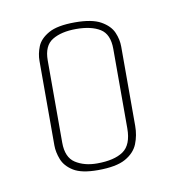

<svg xmlns="http://www.w3.org/2000/svg" viewBox="-48 -699 364 398"><g transform="rotate(-10 134.0 -500.0)"><path d="M128 -345Q94 -345 77 -355.5Q60 -366 54 -381.5Q48 -397 48 -411V-589Q48 -604 54 -619Q60 -634 78.5 -644.5Q97 -655 134 -655Q170 -655 188.5 -644.5Q207 -634 213.5 -619Q220 -604 220 -589V-422Q220 -402 213 -384.5Q206 -367 186.5 -356Q167 -345 128 -345ZM129 -359Q165 -359 184 -372Q203 -385 203 -420V-587Q203 -618 184.5 -629.5Q166 -641 134 -641Q103 -641 84 -629.5Q65 -618 65 -587V-414Q65 -383 83.5 -371Q102 -359 129 -359Z"/></g></svg>

Font: Smooch Sans Thin Thin
Style: Regular
Weight: 250
Version: Version 1.010